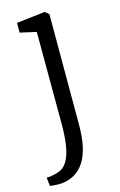

<svg xmlns="http://www.w3.org/2000/svg" viewBox="-135 -619 571 915"><g transform="rotate(-15 150.5 -162.0)"><path d="M50 243Q45 243.5 32.5 243.2Q20 243 8 242Q-4 241 -7 239L-11 198Q-3.5 198.5 12.2 196.2Q28 194 46 188Q76.5 178.5 93.5 148.5Q110.5 118.5 117.2 73.8Q124 29 124 -25L123 -485L43 -503V-551L182 -567H184L203 -551V-6Q203 56 192.8 101.5Q182.5 147 162.5 177.2Q142.5 207.5 114.2 223.5Q86 239.5 50 243Z"/></g></svg>

Font: Merriweather Light
Style: Regular
Weight: 300
Version: Version 2.100